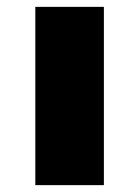

<svg xmlns="http://www.w3.org/2000/svg" viewBox="-20 -540 406 560"><path d="M83 0V-520H283V0Z"/></svg>

Font: M PLUS 1p Black
Style: Regular
Weight: 900
Version: Version 1.061